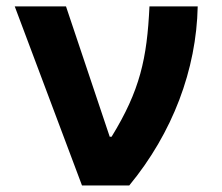

<svg xmlns="http://www.w3.org/2000/svg" viewBox="-20 -565 675 585"><path d="M24.9 -545.5 229.8 0H373.9C506 -160.2 578.5 -353 582.4 -545.5H435.4C427.9 -386.4 406.6 -289.4 320 -148.4H314.3L181.1 -545.5Z"/></svg>

Font: Inter-Hewn
Style: Bold
Weight: 700
Designer: Rasmus Andersson
Foundry: rsms
Version: Version 3.012;git-f93a4a705